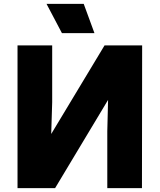

<svg xmlns="http://www.w3.org/2000/svg" viewBox="-20 -966 820 986"><path d="M710 -733H517L243 -278L248 -441V-733H70V0H263L535 -453L531 -292V0H709ZM219 -946 298 -796H465L410 -946Z"/></svg>

Font: Kreadon Extra Bold
Style: Regular
Weight: 800
Designer: kohakuno
Foundry: StudioGnu
Version: Version 1.000;Glyphs 3.1.2 (3151)